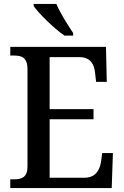

<svg xmlns="http://www.w3.org/2000/svg" viewBox="-20 -951 627 971"><path d="M306 -771H350V-784C324 -822 284 -886 265 -931H150V-921C173 -886 253 -807 306 -771ZM32 0H545L551 -177H497L491 -133C484 -89 462 -52 406 -52H231V-348H453V-399H231V-662H382C437 -662 457 -626 461 -581L466 -537H520L516 -714H32V-670H51C89 -670 119 -661 119 -601V-108C119 -55 90 -44 52 -44H32Z"/></svg>

Font: Noto Serif Lao SemiCondensed Medium
Style: Regular
Weight: 500
Width: 4
Designer: Monotype Design Team
Foundry: Monotype Imaging Inc.
Version: Version 2.003